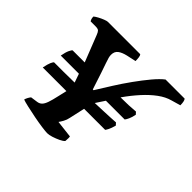

<svg xmlns="http://www.w3.org/2000/svg" viewBox="-138 -727 890 890"><g transform="rotate(45 307.0 -282.0)"><path d="M269 0Q259 0 233 -3.5Q207 -7 176.5 -13Q146 -19 119.5 -25Q93 -31 83 -35Q85 -43 90 -52Q95 -61 99 -65L134 -70Q147 -72 155.5 -80.5Q164 -89 170.5 -107.5Q177 -126 184 -158L194 -201H39Q44 -227 50 -240.5Q56 -254 60 -255Q86 -255 121.5 -255Q157 -255 193 -256L178 -299H59Q64 -326 70.5 -339.5Q77 -353 81 -355H160L109 -485Q104 -498 98.5 -503.5Q93 -509 76 -509H45Q42 -513 40 -519Q38 -525 38 -534Q45 -540 58 -547Q71 -554 84 -559Q97 -564 103 -564H315Q319 -560 320.5 -550Q322 -540 322 -526L276 -516Q250 -510 235.5 -499Q221 -488 221 -466Q221 -458 223.5 -448.5Q226 -439 232 -422Q238 -405 248.5 -374Q259 -343 275 -293H280Q301 -327 326.5 -367.5Q352 -408 380 -447Q408 -486 434 -517Q460 -548 481 -564H606Q610 -560 612 -550.5Q614 -541 614 -528L569 -515Q539 -507 509 -485Q479 -463 449.5 -430.5Q420 -398 392 -358Q419 -358 444 -359Q469 -360 489 -362L499 -351Q495 -331 489 -318Q483 -305 478 -299H355L326 -255Q354 -256 379 -257Q404 -258 424.5 -259Q445 -260 459 -261L469 -250Q463 -228 457.5 -217Q452 -206 448 -201H310L293 -125Q290 -109 282.5 -95.5Q275 -82 269 -74L354 -64Q355 -61 355 -52.5Q355 -44 354 -34Q347 -26 331 -18.5Q315 -11 298 -5.5Q281 0 269 0Z"/></g></svg>

Font: Texturina 12pt
Style: Bold Italic
Weight: 700
Italic angle: -11°
Designer: Guillermo Torres Carreño
Foundry: Omnibus-Type
Version: Version 1.002